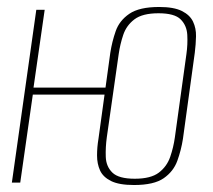

<svg xmlns="http://www.w3.org/2000/svg" viewBox="-20 -523 610 550"><path d="M364 7Q321 7 298 -4.5Q275 -16 266.5 -35Q258 -54 258 -77.5Q258 -101 262 -125L296 -372Q301 -404 311.5 -434Q322 -464 350.5 -483.5Q379 -503 436 -503Q478 -503 501 -491.5Q524 -480 533 -461Q542 -442 541.5 -419Q541 -396 538 -372L504 -125Q499 -93 488 -62.5Q477 -32 449 -12.5Q421 7 364 7ZM14 0 84 -495H108L76 -272H284L282 -252H74L38 0ZM366 -11Q412 -11 435 -28.5Q458 -46 467.5 -73.5Q477 -101 481 -130L514 -368Q518 -396 516.5 -423Q515 -450 497.5 -467.5Q480 -485 434 -485Q388 -485 365 -467.5Q342 -450 333 -423Q324 -396 320 -368L286 -130Q282 -101 283 -73.5Q284 -46 302 -28.5Q320 -11 366 -11Z"/></svg>

Font: Alumni Sans Thin
Style: Italic
Weight: 100
Italic angle: -8°
Designer: Robert E. Leuschke
Foundry: Robert E. Leuschke
Version: Version 1.016